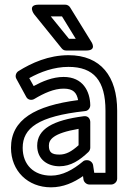

<svg xmlns="http://www.w3.org/2000/svg" viewBox="-20 -764 563 821"><path d="M77 -132C77 -216 143 -267 344 -289C357 -290 366 -302 366 -314C365 -373 335 -435 252 -435C205 -435 161 -416 124 -396L105 -430C154 -457 211 -478 273 -478C381 -478 431 -419 431 -291V-25H383L378 -58C376 -70 364 -79 353 -79H350C344 -79 338 -77 334 -73C292 -38 247 -13 198 -13C125 -13 77 -59 77 -132ZM27 -132C27 -33 99 37 198 37C250 37 295 17 335 -11L337 4C339 15 350 25 362 25H456C467 25 481 15 481 0V-291C481 -437 411 -528 273 -528C188 -528 115 -495 59 -460C49 -454 43 -439 50 -427L92 -350C99 -336 116 -334 127 -341C169 -366 211 -385 252 -385C294 -385 308 -367 314 -336C130 -312 27 -253 27 -132ZM139 -141C139 -81 185 -53 234 -53C283 -53 321 -79 358 -114C363 -119 366 -126 366 -132V-242C366 -252 360 -270 338 -267C206 -250 139 -212 139 -141ZM189 -141C189 -166 205 -194 316 -213V-143C286 -116 262 -103 234 -103C201 -103 189 -113 189 -141ZM275 -598 197 -694H245L304 -598ZM244 -557C249 -551 255 -548 263 -548H349C397 -548 370 -586 370 -586L280 -732C276 -739 268 -744 259 -744H145C95 -744 126 -703 126 -703Z"/></svg>

Font: Falling Sky
Style: Ou
Weight: 400
Designer: Paul D. Hunt
Foundry: Adobe Systems Incorporated
Version: Version 1.02